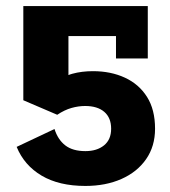

<svg xmlns="http://www.w3.org/2000/svg" viewBox="-20 -603 563 634"><path d="M262 11Q175 11 117.5 -23Q60 -57 35 -118L160 -177Q171 -142 195.5 -123Q220 -104 262 -104Q300 -104 323.5 -123Q347 -142 347 -178Q347 -214 324.5 -233.5Q302 -253 261 -253Q239 -253 216 -246.5Q193 -240 169 -224L57 -272V-583H468V-410H363V-484H206V-296L159 -325Q188 -351 219 -359.5Q250 -368 287 -368Q346 -368 392.5 -346.5Q439 -325 465.5 -283Q492 -241 492 -178Q492 -120 462.5 -77.5Q433 -35 381 -12Q329 11 262 11Z"/></svg>

Font: Rokkitt ExtraBold
Style: Regular
Weight: 800
Version: Version 3.103